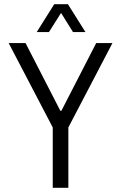

<svg xmlns="http://www.w3.org/2000/svg" viewBox="-20 -890 574 910"><path d="M230 0V-286L21 -686H101L266 -365H271L436 -686H513L304 -286V0ZM154 -738 237 -870H302L385 -738H326L253 -855H286L212 -738Z"/></svg>

Font: Archivo Condensed Light
Style: Regular
Weight: 300
Width: 3
Designer: Hector Gatti
Foundry: Omnibus-Type
Version: Version 2.001